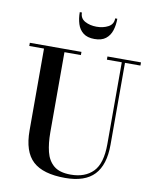

<svg xmlns="http://www.w3.org/2000/svg" viewBox="-104 -1063 942 1156"><g transform="rotate(10 366.5 -485.0)"><path d="M301.5 -984Q301.5 -948 332 -931.5Q362.5 -915 403 -915Q443.5 -915 474.2 -931.5Q505 -948 505 -984H518Q518 -945 507.5 -912.2Q497 -879.5 472 -859.8Q447 -840 403 -840Q359.5 -840 334.2 -859.8Q309 -879.5 298.8 -912.2Q288.5 -945 288.5 -984ZM24.5 -750H340V-730.5H239.5V-240Q239.5 -174 252.2 -122.2Q265 -70.5 300.2 -40.8Q335.5 -11 404 -11Q491.5 -11 540.8 -61.5Q590 -112 590 -230V-730.5H499V-750H704V-730.5H609.5V-230Q609.5 -106.5 552.2 -46Q495 14.5 374.5 14.5Q239 14.5 176.8 -43Q114.5 -100.5 114.5 -230V-730.5H24.5Z"/></g></svg>

Font: Bodoni* 11pt Medium
Style: Regular
Weight: 500
Version: Version 2.3